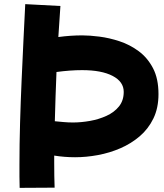

<svg xmlns="http://www.w3.org/2000/svg" viewBox="-20 -831 795 928"><path d="M75 77Q74 51 74 22V-35Q74 -134 77 -238Q80 -342 84.5 -444Q89 -546 93.5 -639.5Q98 -733 102 -811L272 -802Q267 -736 262 -652Q321 -660 378 -660Q413 -660 460.5 -654Q508 -648 558 -631.5Q608 -615 650.5 -583.5Q693 -552 719.5 -501.5Q746 -451 746 -376Q746 -309 721.5 -258.5Q697 -208 655.5 -172.5Q614 -137 562 -114.5Q510 -92 453.5 -81.5Q397 -71 343 -71Q292 -71 242 -79V-44Q242 -10 242.5 20Q243 50 244 76ZM377 -492Q320 -492 253 -483Q251 -424 248.5 -363.5Q246 -303 245 -245Q266 -243 288 -241Q310 -239 333 -239Q372 -239 414.5 -246.5Q457 -254 494.5 -271Q532 -288 555 -316.5Q578 -345 578 -387Q578 -436 524.5 -464Q471 -492 377 -492Z"/></svg>

Font: Mochiy Pop One
Style: Regular
Weight: 400
Designer: FONTDASU
Foundry: FONTDASU / Google Inc. / Adobe
Version: Version 2.000